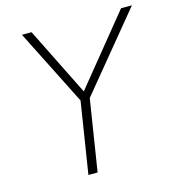

<svg xmlns="http://www.w3.org/2000/svg" viewBox="-105 -796 817 887"><g transform="rotate(-15 303.0 -352.5)"><path d="M209 0 267 -367 271 -326 80 -705H126L291 -373H284L554 -705H606L294 -326L311 -367L253 0Z"/></g></svg>

Font: Nunito Sans 10pt SemiCondensed ExtraLight
Style: Italic
Weight: 250
Width: 4
Italic angle: -9°
Designer: Vernon Adams
Foundry: Vernon Adams
Version: Version 3.101;gftools[0.9.27]